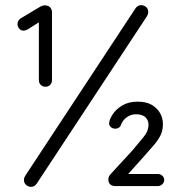

<svg xmlns="http://www.w3.org/2000/svg" viewBox="-20 -723 705 746"><path d="M157 -386Q145 -386 138 -393.5Q131 -401 131 -412V-647L137 -640L88 -609Q84 -607 80 -605.5Q76 -604 71 -604Q61 -604 54.5 -612Q48 -620 48 -629Q48 -643 61 -652L138 -698Q148 -703 158 -702Q169 -701 175.5 -693.5Q182 -686 182 -674V-412Q182 -401 175 -393.5Q168 -386 157 -386ZM101 3Q90 3 81.5 -4.5Q73 -12 73 -24Q73 -32 78 -40L506 -690Q515 -703 528 -703Q539 -703 547.5 -696Q556 -689 556 -676Q556 -669 551 -660L123 -10Q114 3 101 3ZM428 0Q416 0 408.5 -6.5Q401 -13 401 -26Q401 -33 404 -38.5Q407 -44 413 -50L495 -139Q516 -165 536.5 -189Q557 -213 557 -239Q557 -256 545 -267.5Q533 -279 508 -279Q490 -279 474 -268.5Q458 -258 450 -238Q448 -231 442 -227Q436 -223 428 -223Q418 -223 411 -229Q404 -235 404 -243Q404 -257 417 -277.5Q430 -298 454.5 -313Q479 -328 515 -328Q549 -328 570.5 -315Q592 -302 602.5 -282.5Q613 -263 613 -241Q613 -213 601 -192Q589 -171 572 -152.5Q555 -134 539 -115L471 -39L465 -47H593Q603 -47 610.5 -40.5Q618 -34 618 -24Q618 -14 610.5 -7Q603 0 593 0Z"/></svg>

Font: zvoove
Style: Regular
Weight: 400
Designer: Vernon Adams (Nunito) & Andrew Paglinawan (Quicksand)
Foundry: zvoove
Version: Version 3.006